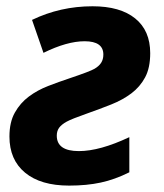

<svg xmlns="http://www.w3.org/2000/svg" viewBox="-20 -576 519 606"><path d="M81.1 -513.2Q170.4 -556.2 272 -556.2Q359.4 -556.2 406.7 -517.8Q454.1 -479.5 454.1 -408.2Q454.1 -361.8 438 -331.8Q421.9 -301.8 394.5 -281.2Q367.2 -260.7 331.1 -246.3Q294.9 -231.9 254.9 -217.8Q206.1 -200.7 190.2 -191.9Q174.3 -183.1 166.7 -172.9Q159.2 -162.6 159.2 -147.9Q159.2 -99.1 229 -99.1Q294.9 -99.1 388.2 -143.1V-32.2Q342.3 -9.3 298.1 0.2Q253.9 9.8 198.2 9.8Q108.4 9.8 59.1 -31Q9.8 -71.8 9.8 -145Q9.8 -190.4 26.9 -220.7Q43.9 -251 71 -271.2Q98.1 -291.5 132.3 -304.7Q166.5 -317.9 200.2 -329.1Q264.2 -350.6 278.3 -358.9Q292.5 -367.2 299.3 -377.9Q306.2 -388.7 306.2 -403.8Q306.2 -445.8 247.1 -445.8Q191.4 -445.8 117.2 -409.2Z"/></svg>

Font: Zoram GWebM
Style: Bold Italic
Weight: 700
Italic angle: -12°
Foundry: Ascender Corporation
Version: Version 1.000